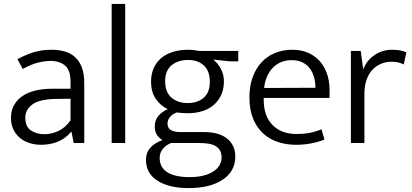

<svg xmlns="http://www.w3.org/2000/svg" viewBox="-20 -730 2104 980"><path d="M69 -428Q116 -453 155.5 -464.5Q195 -476 243 -476Q279 -476 309.5 -467.5Q340 -459 362.5 -439Q385 -419 397.5 -386.5Q410 -354 410 -306V0H356L345 -57H343Q313 -22 274.5 -6.5Q236 9 190 9Q157 9 128.5 -0.5Q100 -10 79.5 -28Q59 -46 47.5 -71Q36 -96 36 -127Q36 -164 51 -192Q66 -220 93.5 -239Q121 -258 159.5 -267.5Q198 -277 245 -277H340V-312Q340 -372 312 -395.5Q284 -419 238 -419Q210 -419 174.5 -410.5Q139 -402 96 -378ZM340 -226 262 -225Q179 -223 144 -196Q109 -169 109 -130Q109 -83 138 -64Q167 -45 207 -45Q242 -45 278 -61.5Q314 -78 340 -116Z M550 0V-710H619V0Z M751 -314Q751 -353 765 -383.5Q779 -414 804 -434.5Q829 -455 864 -465.5Q899 -476 940 -476Q957 -476 970.5 -474Q984 -472 997 -470H1196V-417H1152L1068 -426Q1093 -407 1108 -377.5Q1123 -348 1123 -315Q1123 -276 1109 -245.5Q1095 -215 1070.5 -194Q1046 -173 1012 -162.5Q978 -152 938 -152Q924 -152 910.5 -153Q897 -154 883 -156Q860 -148 847.5 -132.5Q835 -117 835 -100Q835 -76 852.5 -66Q870 -56 898 -56H1021Q1099 -56 1140 -22Q1181 12 1181 69Q1181 144 1117 187Q1053 230 943 230Q843 230 784 192.5Q725 155 725 86Q725 49 747.5 24Q770 -1 809 -15Q791 -26 780.5 -42.5Q770 -59 770 -85Q770 -117 788.5 -138.5Q807 -160 836 -173Q800 -190 775.5 -225Q751 -260 751 -314ZM853 0Q826 11 810.5 30.5Q795 50 795 76Q795 125 834.5 149.5Q874 174 946 174Q990 174 1021.5 165.5Q1053 157 1073 142.5Q1093 128 1102 110Q1111 92 1111 74Q1111 52 1102.5 37.5Q1094 23 1078.5 14.5Q1063 6 1042 3Q1021 0 996 0ZM1051 -312Q1051 -368 1020.5 -396Q990 -424 940 -424Q889 -424 856 -397Q823 -370 823 -316Q823 -259 855.5 -231.5Q888 -204 938 -204Q988 -204 1019.5 -231Q1051 -258 1051 -312Z M1662 -230H1326V-221Q1326 -138 1371 -92Q1416 -46 1494 -46Q1529 -46 1559 -51.5Q1589 -57 1621 -70L1636 -18Q1608 -6 1570.5 1.5Q1533 9 1491 9Q1442 9 1399 -5Q1356 -19 1323.5 -48.5Q1291 -78 1272 -124Q1253 -170 1253 -234Q1253 -289 1269 -334Q1285 -379 1313.5 -410.5Q1342 -442 1382.5 -459Q1423 -476 1473 -476Q1516 -476 1550.5 -461.5Q1585 -447 1610 -420Q1635 -393 1648.5 -355Q1662 -317 1662 -271ZM1590 -282Q1590 -310 1583 -335.5Q1576 -361 1561.5 -380.5Q1547 -400 1524 -411.5Q1501 -423 1469 -423Q1411 -423 1373.5 -385Q1336 -347 1328 -281Z M1771 0V-470H1821L1834 -376Q1851 -421 1891 -448.5Q1931 -476 1982 -476Q2007 -476 2025 -472Q2043 -468 2054 -463L2041 -401Q2029 -407 2014 -411Q1999 -415 1979 -415Q1950 -415 1925 -404.5Q1900 -394 1881 -374Q1862 -354 1851 -323Q1840 -292 1840 -252V0Z"/></svg>

Font: Mukta Malar Light
Style: Regular
Weight: 300
Designer: Aadarsh Rajan, Girish Dalvi, Yashodeep Gholap
Foundry: Ek Type
Version: Version 2.538;PS 1.000;hotconv 16.6.51;makeotf.lib2.5.65220;